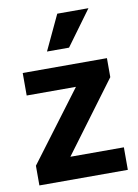

<svg xmlns="http://www.w3.org/2000/svg" viewBox="-81 -751 580 806"><g transform="rotate(-10 209.5 -348.5)"><path d="M393 -477V-396L170 -96H398V0H21V-84L244 -381H34V-477ZM353 -697 244 -548H150L220 -697Z"/></g></svg>

Font: Holmes&Hills Bold
Style: Bold
Weight: 500
Designer: Noopur Datye, Girish Dalvi, Yashodeep Gholap, Pallavi Karambelkar
Foundry: Ek Type
Version: ""